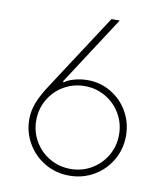

<svg xmlns="http://www.w3.org/2000/svg" viewBox="-81 -775 738 852"><g transform="rotate(10 288.0 -348.5)"><path d="M70.3 -207Q70.3 -243.7 84.2 -280Q98.1 -316.4 127.9 -362.3L352.5 -707H389.6L188.5 -397.5L192.9 -393.6Q207 -405.8 236.3 -413.8Q265.6 -421.9 296.9 -421.9Q353.5 -421.9 401.6 -393.3Q449.7 -364.7 477.8 -315.7Q505.9 -266.6 505.9 -207Q505.9 -147.5 476.8 -97.7Q447.8 -47.9 397.9 -19Q348.1 9.8 288.1 9.8Q227.5 9.8 177.7 -19.5Q127.9 -48.8 99.1 -98.4Q70.3 -147.9 70.3 -207ZM474.6 -207Q474.6 -258.3 449.7 -301Q424.8 -343.8 382.1 -368.7Q339.4 -393.6 288.1 -393.6Q236.8 -393.6 194.1 -368.7Q151.4 -343.8 126.5 -301Q101.6 -258.3 101.6 -207Q101.6 -155.8 126.5 -113Q151.4 -70.3 194.1 -45.4Q236.8 -20.5 288.1 -20.5Q339.4 -20.5 382.1 -45.4Q424.8 -70.3 449.7 -113Q474.6 -155.8 474.6 -207Z"/></g></svg>

Font: Pretendard GOV Thin
Style: Regular
Weight: 100
Designer: Base glyphs from Inter by Rasmus Andersson; Hangeul glyphs from Noto Sans CJK(Source Han Sans) by Jang Soo-young and Kan
Foundry: Kil Hyung-jin
Version: Version 1.309